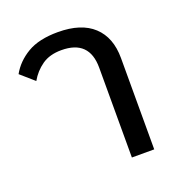

<svg xmlns="http://www.w3.org/2000/svg" viewBox="-106 -655 719 751"><g transform="rotate(-20 253.5 -280.0)"><path d="M318 0V-374Q318 -489 202 -489Q153 -489 121 -466.5Q89 -444 69 -409L13 -458Q38 -503 86 -531.5Q134 -560 213 -560Q310 -560 360.5 -513Q411 -466 411 -380V0Z"/></g></svg>

Font: IBM Plex Sans Thai Looped Text
Style: Regular
Weight: 450
Designer: Mike Abbink, Paul van der Laan, Pieter van Rosmalen, Ben Mitchell, Mark Frömberg
Foundry: Bold Monday
Version: Version 1.1